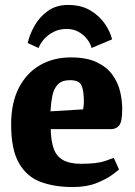

<svg xmlns="http://www.w3.org/2000/svg" viewBox="-20 -743 544 776"><path d="M255 -723Q308 -723 345 -701Q382 -679 404 -646.5Q426 -614 433 -584L350 -549Q346 -566 333 -583.5Q320 -601 299 -613.5Q278 -626 249 -626Q219 -626 195.5 -613.5Q172 -601 157 -583.5Q142 -566 136 -549L92 -569Q99 -602 119 -638Q139 -674 173 -698.5Q207 -723 255 -723ZM274 13Q201 13 145 -7.5Q89 -28 57 -83Q25 -138 25 -240Q25 -327 56 -387.5Q87 -448 141.5 -479.5Q196 -511 266 -511Q330 -511 371 -491.5Q412 -472 434.5 -440.5Q457 -409 465.5 -373Q474 -337 474 -303Q474 -252 462 -236.5Q450 -221 428 -221H185Q186 -174 197 -142.5Q208 -111 235 -96Q262 -81 308 -81Q372 -81 404 -92Q436 -103 440 -105L461 -58Q457 -54 433.5 -36.5Q410 -19 370 -3Q330 13 274 13ZM184 -293 316 -301Q319 -319 319 -331Q319 -378 309 -398.5Q299 -419 263 -419Q230 -419 213.5 -401.5Q197 -384 191.5 -355.5Q186 -327 184 -293Z"/></svg>

Font: Faustina ExtraBold
Style: Regular
Weight: 800
Designer: Alfonso Garcia
Foundry: http://www.omnibus-type.com
Version: Version 1.200